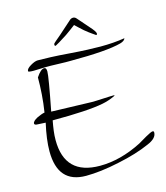

<svg xmlns="http://www.w3.org/2000/svg" viewBox="-111 -798 790 916"><g transform="rotate(-15 284.0 -340.5)"><path d="M89 -517Q62 -517 62 -522Q62 -534 84 -547Q106 -560 120 -560Q146 -560 184 -558.5Q222 -557 273 -553Q325 -549 363.5 -547.5Q402 -546 427 -546Q493 -546 547 -555Q543 -542 521 -536Q451 -517 272 -517Q262 -517 246 -517Q230 -517 209 -518Q189 -519 173.5 -519Q158 -519 147 -519Q137 -519 118 -518Q99 -517 89 -517ZM201 32Q62 32 62 -126Q62 -184 80 -263Q74 -263 61.5 -264Q49 -265 43 -265Q25 -265 25 -273Q25 -285 50 -298Q61 -303 70.5 -306.5Q80 -310 87 -311Q94 -355 97 -398Q100 -441 100 -481Q123 -516 140 -516Q151 -516 151 -497Q151 -484 143 -436.5Q135 -389 119 -307L319 -301Q328 -301 341.5 -301.5Q355 -302 374 -303Q393 -304 406.5 -304.5Q420 -305 429 -305Q431 -305 431 -304Q430 -303 429 -302Q428 -301 426 -300Q396 -286 365 -280Q290 -265 115 -265Q110 -239 107 -215.5Q104 -192 104 -170Q104 3 278 3Q379 3 485 -51L526 -75Q554 -91 562 -91Q568 -91 568 -84Q568 -55 522 -36Q457 -7 365 12Q319 22 277.5 27Q236 32 201 32ZM219 -605Q216 -605 216 -613Q216 -617 227 -626Q238 -635 253 -648L316 -704Q325 -713 335 -713Q345 -713 352 -704L401 -648Q412 -636 419 -626Q426 -616 426 -611Q426 -603 420 -605Q419 -606 405.5 -615Q392 -624 370 -642Q357 -653 347.5 -662.5Q338 -672 331 -678Q323 -672 310.5 -662.5Q298 -653 282 -642Q254 -624 241.5 -616.5Q229 -609 223 -606Q221 -605 219 -605Z"/></g></svg>

Font: Shalimar
Style: Regular
Weight: 400
Designer: Robert E. Leuschke
Foundry: Robert E. Leuschke
Version: Version 1.010; ttfautohint (v1.8.3)